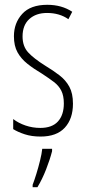

<svg xmlns="http://www.w3.org/2000/svg" viewBox="-20 -559 357 800"><path d="M284 -127Q284 -64 250 -27Q216 10 149 10Q112 10 83 0.5Q54 -9 35 -21V-63Q57 -46 86.5 -36Q116 -26 148 -26Q197 -26 221.5 -53Q246 -80 246 -128Q246 -160 235.5 -181Q225 -202 204.5 -217.5Q184 -233 155 -252Q121 -272 94.5 -293Q68 -314 53 -341Q38 -368 38 -408Q38 -463 72.5 -501Q107 -539 177 -539Q237 -539 281 -510L265 -479Q228 -505 176 -505Q130 -505 102 -479.5Q74 -454 74 -407Q74 -366 97.5 -340.5Q121 -315 169 -285Q202 -265 228 -245Q254 -225 269 -197.5Q284 -170 284 -127ZM197 71Q188 106 172 147Q156 188 136 221H116V211Q123 193 131.5 165.5Q140 138 147 109.5Q154 81 156 61H197Z"/></svg>

Font: Noto Sans Gurmukhi ExtraCondensed ExtraLight
Style: Regular
Weight: 200
Width: 2
Designer: Jelle Bosma - Monotype Design Team
Foundry: Monotype Imaging Inc.
Version: Version 2.004; ttfautohint (v1.8.4.7-5d5b)